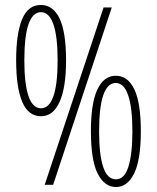

<svg xmlns="http://www.w3.org/2000/svg" viewBox="-20 -744 631 773"><path d="M144 -724Q194 -724 220 -669Q246 -614 246 -501Q246 -392 220 -334Q194 -276 145 -276Q94 -276 69.5 -334Q45 -392 45 -502Q45 -609 69 -666.5Q93 -724 144 -724ZM145 -695Q112 -695 95 -647Q78 -599 78 -501Q78 -405 95 -356.5Q112 -308 145 -308Q178 -308 195 -356.5Q212 -405 212 -501Q212 -597 195 -646Q178 -695 145 -695ZM430 -714 194 0H160L397 -714ZM446 -439Q495 -439 521 -384Q547 -329 547 -216Q547 -100 520 -45.5Q493 9 447 9Q401 9 373.5 -44.5Q346 -98 346 -217Q346 -328 372 -383.5Q398 -439 446 -439ZM446 -410Q413 -410 396 -361.5Q379 -313 379 -215Q379 -121 395.5 -71.5Q412 -22 447 -22Q481 -22 497 -73Q513 -124 513 -215Q513 -311 496 -360.5Q479 -410 446 -410Z"/></svg>

Font: Noto Sans Khmer ExtraCondensed ExtraLight
Style: Regular
Weight: 250
Width: 2
Designer: Danh Hong and the Monotype Design Team
Foundry: Monotype Imaging Inc.
Version: Version 2.004